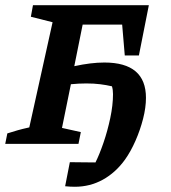

<svg xmlns="http://www.w3.org/2000/svg" viewBox="-30 -550 652 734"><path d="M-10 0 -2 -40Q20 -47 37.5 -52Q55 -57 82 -63L171 -465L88 -486L96 -530H539L501 -338H447L437 -456H286L254 -297Q318 -311 369 -311Q528 -311 528 -176Q528 -139 517 -96Q506 -53 488 -12Q470 29 448 60Q412 110 363 137Q314 164 256 164Q248 164 238 163.5Q228 163 219 162L237 70Q260 70 284 70.5Q308 71 335 71Q350 41 365.5 -4Q381 -49 391.5 -98.5Q402 -148 402 -190Q402 -207 398 -220Q377 -225 353 -228Q329 -231 300 -231Q271 -231 241 -228L207 -61L279 -45L270 0Z"/></svg>

Font: Piazzolla SC SemiBold
Style: Italic
Weight: 600
Italic angle: -11.3°
Designer: Juan Pablo del Peral
Foundry: Huerta Tipografica
Version: Version 1.330